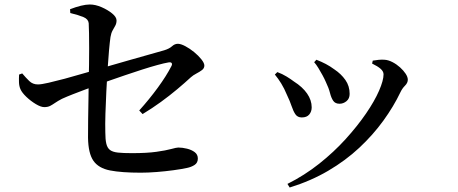

<svg xmlns="http://www.w3.org/2000/svg" viewBox="-20 -783 2040 855"><path d="M607 -14Q521 -14 470 -24Q419 -34 396 -67Q373 -100 372 -170Q372 -206 372.5 -252Q373 -298 374 -343.5Q375 -389 375 -423Q376 -456 376.5 -493.5Q377 -531 377 -567.5Q377 -604 376.5 -634Q376 -664 375 -680Q373 -698 351.5 -707Q330 -716 293 -725L292 -742Q318 -752 340.5 -757.5Q363 -763 380 -763Q405 -763 432.5 -751Q460 -739 479.5 -723Q499 -707 499 -692Q499 -679 493.5 -669Q488 -659 481.5 -647.5Q475 -636 472 -618Q469 -597 465.5 -559Q462 -521 459 -473.5Q456 -426 453.5 -375Q451 -324 449.5 -277Q448 -230 449 -193Q449 -162 453.5 -143Q458 -124 470 -115Q482 -106 505.5 -103.5Q529 -101 568 -101Q634 -101 676.5 -107Q719 -113 742.5 -119.5Q766 -126 774 -126Q792 -126 812.5 -121Q833 -116 847 -105.5Q861 -95 861 -77Q861 -58 846.5 -48.5Q832 -39 812 -35Q789 -30 752.5 -25Q716 -20 677.5 -17Q639 -14 607 -14ZM600 -291Q645 -341 683 -393Q721 -445 743 -488Q748 -497 744.5 -502Q741 -507 730 -505Q712 -502 681 -493.5Q650 -485 612.5 -473Q575 -461 537 -448Q499 -435 466 -423.5Q433 -412 411 -403Q388 -395 360 -384.5Q332 -374 305 -363.5Q278 -353 256 -343Q237 -333 225.5 -325Q214 -317 203.5 -311.5Q193 -306 177 -306Q162 -306 139.5 -319.5Q117 -333 97.5 -351.5Q78 -370 71 -386Q65 -400 64.5 -417Q64 -434 65 -451L79 -456Q95 -437 110.5 -422Q126 -407 149 -407Q164 -407 196.5 -414.5Q229 -422 268.5 -432.5Q308 -443 344.5 -454Q381 -465 404 -471Q434 -480 475.5 -492Q517 -504 562.5 -517Q608 -530 647.5 -541Q687 -552 711 -559Q734 -566 746 -577Q758 -588 772 -588Q785 -588 805 -577.5Q825 -567 844.5 -551Q864 -535 877 -518.5Q890 -502 890 -491Q890 -479 879.5 -471Q869 -463 854.5 -455.5Q840 -448 830 -439Q803 -414 769 -385.5Q735 -357 696.5 -329Q658 -301 615 -275Z M1260 36Q1336 -2 1401.5 -54Q1467 -106 1519.5 -164Q1572 -222 1610 -277.5Q1648 -333 1668 -379Q1688 -425 1688 -452Q1688 -465 1675 -476.5Q1662 -488 1637 -500L1640 -513Q1651 -515 1665.5 -516.5Q1680 -518 1692 -517Q1709 -516 1727.5 -506.5Q1746 -497 1761.5 -483Q1777 -469 1786.5 -454.5Q1796 -440 1796 -428Q1796 -414 1783.5 -401.5Q1771 -389 1763 -372Q1733 -309 1687 -245.5Q1641 -182 1580 -125Q1519 -68 1441.5 -22.5Q1364 23 1270 52ZM1324 -260Q1305 -260 1295.5 -274Q1286 -288 1278.5 -310.5Q1271 -333 1258 -360Q1246 -389 1232.5 -411Q1219 -433 1204 -451L1215 -462Q1237 -454 1256.5 -442Q1276 -430 1289 -420Q1327 -396 1347.5 -366.5Q1368 -337 1368 -305Q1368 -286 1357 -273Q1346 -260 1324 -260ZM1492 -321Q1473 -321 1464 -334Q1455 -347 1449.5 -369Q1444 -391 1431 -418Q1425 -432 1416 -448.5Q1407 -465 1397.5 -480.5Q1388 -496 1379 -506L1389 -517Q1412 -508 1431 -498Q1450 -488 1469 -474Q1499 -454 1518 -427Q1537 -400 1537 -365Q1537 -344 1523 -332.5Q1509 -321 1492 -321Z"/></svg>

Font: Noto Serif HK ExtraLight SemiBold
Style: Regular
Weight: 600
Version: Version 2.002-H1;hotconv 1.1.0;makeotfexe 2.6.0